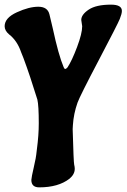

<svg xmlns="http://www.w3.org/2000/svg" viewBox="-103 -771 545 827"><path d="M251 -658 247 -685Q247 -708 279 -729.5Q311 -751 375 -751Q422 -751 422 -724Q422 -712 413 -689.5Q404 -667 322.5 -512Q241 -357 231 -329Q214 -281 211 -232L210 -215Q214 -72 216.5 -62Q219 -52 219 -44Q219 -20 196 -1Q148 36 66 36Q32 36 32 4L35 -16Q36 -21 42 -48Q48 -75 50.5 -88Q53 -101 56 -129Q64 -189 64 -240Q64 -316 58 -342Q26 -446 -2 -521L-12 -546Q-29 -596 -64 -623Q-83 -639 -83 -658Q-83 -694 -30.5 -718Q22 -742 62 -742Q102 -742 110 -709Q113 -698 124 -650Q149 -534 171 -482Q174 -474 178 -474Q182 -474 188 -481Q207 -510 229 -568.5Q251 -627 251 -658Z"/></svg>

Font: Chicle
Style: Regular
Weight: 400
Designer: Angel Koziupa and Alejandro Paul
Foundry: Angel Koziupa and Alejandro Paul
Version: Version 1.000